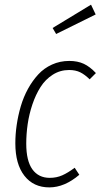

<svg xmlns="http://www.w3.org/2000/svg" viewBox="-20 -794 432 825"><path d="M371.1 -773.9 391.1 -731.9 221.2 -647.9 206.1 -673.8ZM277.8 -532.2Q313.5 -532.2 340.1 -519.8Q366.7 -507.3 392.1 -480L365.2 -453.1Q345.2 -473.1 325 -483.2Q304.7 -493.2 276.9 -493.2Q238.3 -493.2 206.5 -472.9Q174.8 -452.6 154.1 -419.9Q133.3 -387.2 119.1 -345Q105 -302.7 98.9 -260.5Q92.8 -218.3 92.8 -176.8Q92.8 -103 119.1 -66.4Q145.5 -29.8 193.8 -29.8Q223.1 -29.8 247.8 -40.8Q272.5 -51.8 300.8 -73.2L320.8 -43Q257.3 11.2 191.9 11.2Q124 11.2 85 -38.6Q45.9 -88.4 45.9 -178.2Q45.9 -217.3 51.8 -257.3Q57.6 -297.4 69.3 -337.4Q81.1 -377.4 100.3 -412.4Q119.6 -447.3 144.3 -474.1Q168.9 -501 203.4 -516.6Q237.8 -532.2 277.8 -532.2Z"/></svg>

Font: Fira Sans Compressed ExtraLight
Style: Italic
Weight: 250
Width: 3
Italic angle: -8°
Designer: Carrois Corporate & Edenspiekermann AG
Foundry: Carrois Corporate GbR & Edenspiekermann AG
Version: Version 4.203;PS 004.203;hotconv 1.0.88;makeotf.lib2.5.64775